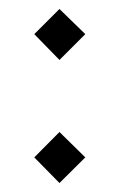

<svg xmlns="http://www.w3.org/2000/svg" viewBox="-20 -402 271 432"><path d="M113.8 -381.8 171.9 -325.2 113.8 -267.1 57.1 -325.2ZM113.8 -105 171.9 -47.9 113.8 9.8 57.1 -47.9Z"/></svg>

Font: Wesal
Style: Regular
Weight: 400
Designer: Ahmed zaza
Foundry: Ahmed zaza
Version: Version 2.01